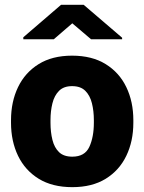

<svg xmlns="http://www.w3.org/2000/svg" viewBox="-20 -770 602 800"><path d="M25.9 -258.8V-269Q25.9 -346.2 55.2 -407Q84.5 -467.8 141.1 -502.9Q197.8 -538.1 280.3 -538.1Q363.3 -538.1 420.2 -502.9Q477.1 -467.8 506.3 -407Q535.6 -346.2 535.6 -269V-258.8Q535.6 -181.6 506.3 -120.8Q477.1 -60.1 420.4 -25.1Q363.8 9.8 281.2 9.8Q198.2 9.8 141.4 -25.1Q84.5 -60.1 55.2 -120.8Q25.9 -181.6 25.9 -258.8ZM190.4 -269V-258.8Q190.4 -219.2 198.5 -187Q206.5 -154.8 226.1 -136Q245.6 -117.2 281.2 -117.2Q333.5 -117.2 352.3 -158.2Q371.1 -199.2 371.1 -258.8V-269Q371.1 -307.6 363 -339.8Q355 -372.1 335.4 -391.6Q315.9 -411.1 280.3 -411.1Q245.6 -411.1 226.1 -391.6Q206.5 -372.1 198.5 -339.8Q190.4 -307.6 190.4 -269ZM328.6 -750 488.8 -612.8V-606.4H359.4L281.2 -672.9L204.1 -606.4H77.1V-614.7L234.4 -750Z"/></svg>

Font: Vazirmatn FD Black
Style: Regular
Weight: 900
Designer: Saber Rastikerdar
Foundry: Saber Rastikerdar
Version: Version 33.003